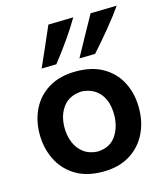

<svg xmlns="http://www.w3.org/2000/svg" viewBox="-117 -866 831 967"><g transform="rotate(-15 299.0 -383.0)"><path d="M301 12.5Q213 12.5 155 -24.5Q97 -61.5 68.5 -121.5Q40 -181.5 40 -251Q40 -325.5 70 -384.2Q100 -443 157.8 -477Q215.5 -511 298.5 -511Q383.5 -511 441.2 -476.5Q499 -442 528.2 -383.2Q557.5 -324.5 557.5 -251Q557.5 -176 527.2 -116.5Q497 -57 439.5 -22.2Q382 12.5 301 12.5ZM300.5 -92.5Q365.5 -95.5 396.8 -141.5Q428 -187.5 428 -251Q428 -319.5 395 -360.5Q362 -401.5 300.5 -406Q235.5 -403 202.5 -359.8Q169.5 -316.5 169.5 -251Q169.5 -209.5 184 -174Q198.5 -138.5 227.8 -116.5Q257 -94.5 300.5 -92.5ZM332.5 -569.5Q361 -621.5 389.2 -672.8Q417.5 -724 445.5 -774.5L582.5 -777.5Q551 -732 505.2 -676.5Q459.5 -621 414.5 -571ZM135.5 -569.5Q158.5 -621.5 181 -672.5Q203.5 -723.5 225.5 -774.5L356 -777.5Q330 -732 291 -676.5Q252 -621 212.5 -571Z"/></g></svg>

Font: Commissioner Loud SemiBold
Style: Regular
Weight: 600
Designer: Kostas Bartsokas
Foundry: Kostas Bartsokas
Version: Version 1.000; ttfautohint (v1.8.3)